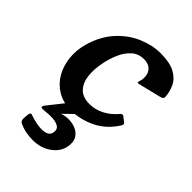

<svg xmlns="http://www.w3.org/2000/svg" viewBox="-201 -540 854 854"><g transform="rotate(45 226.0 -113.0)"><path d="M193 11Q143 11 107 -10.5Q71 -32 50 -68Q29 -104 24 -149Q19 -194 32 -241Q53 -314 96 -360.5Q139 -407 192 -429Q245 -451 295 -451Q353 -451 385.5 -433.5Q418 -416 431.5 -388Q445 -360 447 -329Q448 -317 434 -313L328 -287Q323 -286 318 -285.5Q313 -285 315 -291Q315 -295 316.5 -298.5Q318 -302 319 -308Q322 -327 317.5 -343Q313 -359 299 -369.5Q285 -380 261 -380Q227 -380 203.5 -359Q180 -338 165.5 -305Q151 -272 144 -236Q135 -193 139 -154Q143 -115 165 -91Q187 -67 231 -67Q266 -67 299 -84Q332 -101 357 -131Q366 -143 376 -135L400 -116Q405 -111 398 -100Q362 -43 306.5 -16Q251 11 193 11ZM178 -26Q181 -31 185.5 -33Q190 -35 195 -35H241Q253 -35 251 -27Q251 -23 245 -18L172 53Q191 46 214 46Q237 46 258 55Q279 64 290.5 83.5Q302 103 296 135Q288 174 251.5 199.5Q215 225 164 225Q144 225 122.5 221Q101 217 80 207Q68 202 68.5 186Q69 170 71 157Q73 147 79 147Q82 147 84 147.5Q86 148 87 149Q102 154 121.5 158.5Q141 163 159 163Q177 163 190.5 157Q204 151 207 135Q211 112 194 102.5Q177 93 148 93Q134 93 121 94.5Q108 96 96 96Q88 96 90 89Q90 87 90.5 85Q91 83 93 81Z"/></g></svg>

Font: Young Serif Light
Style: Italic
Weight: 300
Italic angle: -10.979°
Designer: Bastien Sozeau
Foundry: NBR — Bastien Sozeau
Version: Version 5.001